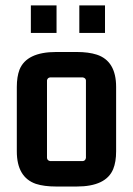

<svg xmlns="http://www.w3.org/2000/svg" viewBox="-20 -679 490 708"><path d="M285.2 -393.6Q295.9 -391.6 296.9 -382.8V-96.7Q294.9 -85.9 285.2 -85H165Q154.3 -86.9 153.3 -96.7V-382.8Q155.3 -392.6 165 -393.6ZM42 -121.1Q42 -25.4 112.3 -1Q142.6 8.8 187.5 8.8H262.7Q371.1 8.8 397.5 -55.7Q408.2 -82 408.2 -121.1V-358.4Q408.2 -454.1 336.9 -477.5Q306.6 -487.3 262.7 -487.3H187.5Q78.1 -487.3 51.8 -421.9Q42 -395.5 42 -358.4ZM188.5 -557.6V-659.2H93.8V-557.6ZM367.2 -557.6V-659.2H272.5V-557.6Z"/></svg>

Font: Gemunu Libre
Style: Bold
Weight: 700
Designer: Pushpananda Ekanayake, Sol Matas, Kosala Senevirathne
Foundry: Mooniak
Version: Version 1.001